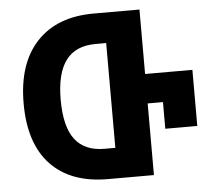

<svg xmlns="http://www.w3.org/2000/svg" viewBox="-51 -769 909 825"><g transform="rotate(-5 403.5 -357.0)"><path d="M49 -355Q49 -527 136.5 -620.5Q224 -714 382 -714H580V-436H784V-194H646V-309H580V0H382Q222 0 135.5 -91Q49 -182 49 -355ZM425 -131V-583H379Q293 -583 251 -527Q209 -471 209 -357Q209 -241 251 -186Q293 -131 378 -131Z"/></g></svg>

Font: Noto Sans Georgian Bold Narrow
Style: Regular
Weight: 700
Width: 4
Designer: Monotype Design team
Foundry: Monotype Imaging Inc.
Version: Version 1.000